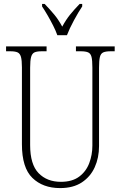

<svg xmlns="http://www.w3.org/2000/svg" viewBox="-20 -951 618 981"><path d="M287 10Q199 10 145.5 -42Q92 -94 92 -214V-607Q92 -643 87 -660.5Q82 -678 69.5 -683.5Q57 -689 33 -689H11V-714H218V-689H193Q169 -689 156.5 -683.5Q144 -678 139 -660Q134 -642 134 -605V-210Q134 -111 177 -66.5Q220 -22 291 -22Q349 -22 384.5 -48.5Q420 -75 436 -117.5Q452 -160 452 -207V-606Q452 -643 447.5 -660.5Q443 -678 430 -683.5Q417 -689 393 -689H368V-714H566V-689H545Q521 -689 508 -683.5Q495 -678 490.5 -660Q486 -642 486 -605V-205Q486 -145 464 -96.5Q442 -48 398 -19Q354 10 287 10ZM273 -771Q265 -794 251.5 -820.5Q238 -847 223 -873Q208 -899 195 -918V-931H208Q237 -901 258 -875.5Q279 -850 298 -815Q317 -850 337.5 -875.5Q358 -901 387 -931H400V-918Q381 -890 358 -847.5Q335 -805 322 -771Z"/></svg>

Font: Noto Serif Condensed ExtraLight
Style: Regular
Weight: 200
Width: 3
Designer: Monotype Design Team
Foundry: Monotype Imaging Inc.
Version: Version 2.013; ttfautohint (v1.8.4.7-5d5b)